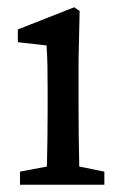

<svg xmlns="http://www.w3.org/2000/svg" viewBox="-20 -508 338 528"><path d="M35 0V-36L109 -50Q110 -88 110.5 -132Q111 -176 111 -210V-257Q111 -298 110.5 -325.5Q110 -353 108 -383L29 -392V-427L184 -488L199 -478L196 -342V-210Q196 -177 196.5 -132.5Q197 -88 198 -50L267 -36V0Z"/></svg>

Font: Source Serif Pro
Style: Regular
Weight: 400
Designer: Frank Grießhammer
Foundry: Adobe Systems Incorporated
Version: Version 3.001;hotconv 1.0.111;makeotfexe 2.5.65597